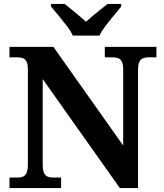

<svg xmlns="http://www.w3.org/2000/svg" viewBox="-20 -951 828 971"><path d="M28 0V-53H70Q84.3 -53 95.8 -57.5Q107.3 -62 114.2 -76Q121 -90 121 -118V-600Q121 -626.9 113.8 -639.9Q106.7 -652.9 95.2 -657Q83.7 -661 70 -661H28V-714H250L603 -215V-600Q603 -626.9 595.8 -639.9Q588.7 -652.9 577.2 -657Q565.7 -661 552 -661H510V-714H771V-661H729Q715.3 -661 703.5 -656.5Q691.7 -652 684.8 -638.4Q678 -624.9 678 -596V0H586L196 -551V-118Q196 -90 202.8 -76Q209.7 -62 221.5 -57.5Q233.3 -53 247 -53H289V0ZM348 -771Q338 -794 317.5 -820.5Q297 -847 275.5 -873Q254 -899 238 -918V-931H307Q321 -920 340.5 -904Q360 -888 380 -871.5Q400 -855 415 -841Q430 -855 450 -871.5Q470 -888 490 -904Q510 -920 524 -931H593V-918Q578 -899 556 -873Q534 -847 514 -820.5Q494 -794 483 -771Z"/></svg>

Font: Noto Serif Tamil
Style: Italic
Weight: 400
Italic angle: -12°
Designer: Indian Type Foundry, Tom Grace, and the Monotype Design Team
Foundry: Monotype Imaging Inc.
Version: Version 2.003